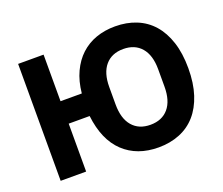

<svg xmlns="http://www.w3.org/2000/svg" viewBox="-118 -888 1253 1077"><g transform="rotate(-20 508.0 -349.0)"><path d="M659 12Q531 12 451 -63.5Q371 -139 354 -286H229V0H77V-698H229V-420H356Q363 -491 388.5 -545.5Q414 -600 453.5 -636.5Q493 -673 545 -691.5Q597 -710 659 -710Q728 -710 785 -687Q842 -664 882 -618.5Q922 -573 944 -505.5Q966 -438 966 -349Q966 -260 944 -192.5Q922 -125 882 -79.5Q842 -34 785 -11Q728 12 659 12ZM659 -123Q728 -123 766.5 -168Q805 -213 805 -297V-401Q805 -485 766.5 -530Q728 -575 659 -575Q590 -575 551.5 -530Q513 -485 513 -401V-297Q513 -213 551.5 -168Q590 -123 659 -123Z"/></g></svg>

Font: IBMPlexSans-Bold
Style: Bold
Weight: 700
Designer: Mike Abbink, Paul van der Laan, Pieter van Rosmalen
Foundry: Bold Monday
Version: Version 3.1